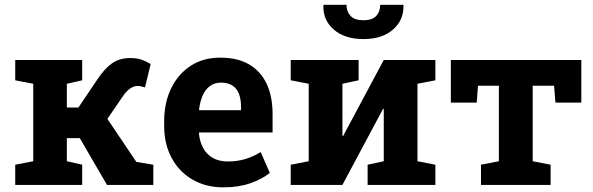

<svg xmlns="http://www.w3.org/2000/svg" viewBox="-20 -782 2507 812"><path d="M44.4 0V-85.4L120.6 -100.1V-427.7L44.4 -442.4V-528.3H327.6V-442.4L262.7 -427.7V-327.1H311.5L390.6 -444.3Q420.4 -490.2 452.6 -513.4Q484.9 -536.6 530.8 -536.6Q558.1 -536.6 578.1 -529.8Q598.1 -522.9 617.2 -511.2L593.3 -412.6Q579.6 -416 574.5 -417.2Q569.3 -418.5 562 -418.5Q545.4 -418.5 529.8 -407.2Q514.2 -396 502.4 -378.9L434.1 -279.3L556.6 -97.2L628.4 -85.4V0H432.6L317.4 -197.8H262.7V-100.1L327.6 -85.4V0Z M925.3 10.3Q849.6 10.3 793 -23.2Q736.3 -56.6 705.3 -115.2Q674.3 -173.8 674.3 -249V-268.6Q674.3 -347.2 703.6 -408Q732.9 -468.8 786.4 -503.7Q839.8 -538.6 912.6 -538.1Q984.4 -538.1 1033.2 -509.8Q1082 -481.4 1107.4 -428.2Q1132.8 -375 1132.8 -299.3V-221.7H822.3L821.3 -218.8Q824.2 -184.1 838.6 -157Q853 -129.9 879.4 -114.5Q905.8 -99.1 943.4 -99.1Q982.4 -99.1 1016.4 -109.1Q1050.3 -119.1 1082.5 -138.7L1121.1 -50.8Q1088.4 -24.4 1038.8 -7.1Q989.3 10.3 925.3 10.3ZM823.2 -315.9H999.5V-328.6Q999.5 -360.8 991 -384Q982.4 -407.2 963.6 -419.9Q944.8 -432.6 915 -432.6Q886.7 -432.6 867.2 -417.7Q847.7 -402.8 836.7 -377Q825.7 -351.1 821.8 -318.4Z M1209.5 0V-85.4L1285.6 -100.1V-427.7L1209.5 -442.4V-528.3H1428.2H1496.6V-442.4L1428.2 -427.7V-207.5L1431.2 -207L1603 -528.3H1745.6H1821.3V-442.4L1745.6 -427.7V-100.1L1821.3 -85.4V0H1534.7V-85.4L1603 -100.1V-321.3L1600.1 -321.8L1428.2 0ZM1517.1 -616.7Q1438.5 -616.7 1392.1 -656.5Q1345.7 -696.3 1347.7 -758.8L1348.6 -761.7H1445.3Q1445.3 -733.4 1462.6 -714.8Q1480 -696.3 1517.1 -696.3Q1553.7 -696.3 1570.8 -714.4Q1587.9 -732.4 1587.9 -761.7H1685.5L1686.5 -758.8Q1687.5 -696.3 1641.6 -656.5Q1595.7 -616.7 1517.1 -616.7Z M2014.2 0V-85.4L2089.8 -100.1V-419.4H2001.5L1996.1 -348.1H1886.7V-528.3H2438.5V-348.1H2329.1L2323.2 -419.4H2232.9V-100.1L2308.6 -85.4V0Z"/></svg>

Font: Roboto Slab LO
Style: Bold
Weight: 700
Designer: Google
Version: Version 2.000